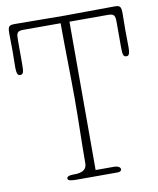

<svg xmlns="http://www.w3.org/2000/svg" viewBox="-90 -891 789 961"><g transform="rotate(-10 304.5 -410.5)"><path d="M278 -785C278 -669 282 -517 282 -401C282 -285 278 -183 278 -74C278 -28 232 -28 205 -28C193 -28 176 -25 176 -13C176 -2 199 0 217 0H429C442 0 449 -5 449 -13C449 -24 434 -31 419 -31H323V-785H518C553 -785 555 -774 555 -736V-620C555 -578 557 -565 574 -565C584 -565 592 -569 592 -609C592 -630 591 -671 591 -693C591 -714 592 -756 592 -778C592 -817 586 -821 554 -821C464 -821 394 -819 304 -819C214 -819 144 -821 54 -821C22 -821 16 -817 16 -778C16 -756 17 -714 17 -693C17 -671 16 -630 16 -609C16 -569 24 -565 34 -565C51 -565 53 -578 53 -620V-736C53 -774 55 -785 90 -785Z"/></g></svg>

Font: Life Savers
Style: Regular
Weight: 400
Designer: Pablo Impallari, Rodrigo Fuenzalida, Brenda Gallo
Foundry: Pablo Impallari, Rodrigo Fuenzalida, Brenda Gallo
Version: Version 3.000